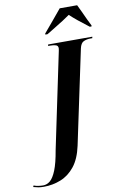

<svg xmlns="http://www.w3.org/2000/svg" viewBox="-261 -1009 828 1314"><g transform="rotate(-10 153.5 -352.0)"><path d="M-66 240Q-88 240 -105 237Q-122 234 -139 229L-135 219Q-120 225 -102.5 227.5Q-85 230 -70 230Q-43 230 -20.5 211Q2 192 21.5 143.5Q41 95 56 7L194 -652Q195 -658 196.5 -664.5Q198 -671 198 -677Q198 -694 182.5 -699Q167 -704 142 -704H129L131 -714H438L436 -704H424Q397 -704 376 -694.5Q355 -685 347 -648L209 4Q190 92 149 143.5Q108 195 52 217.5Q-4 240 -66 240ZM124 -791Q154 -826 188 -867Q222 -908 252 -944H373Q383 -925 396.5 -895Q410 -865 423.5 -836.5Q437 -808 446 -791L445 -784H433Q392 -815 359.5 -841.5Q327 -868 305 -889Q286 -875 257.5 -857Q229 -839 198 -820Q167 -801 139 -784H124Z"/></g></svg>

Font: Noto Serif Display ExtraCondensed ExtraBold
Style: Italic
Weight: 800
Width: 2
Italic angle: -12°
Designer: Monotype Design Team
Foundry: Monotype Imaging Inc.
Version: Version 2.009